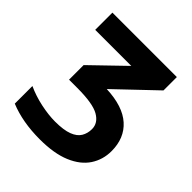

<svg xmlns="http://www.w3.org/2000/svg" viewBox="-198 -845 986 986"><g transform="rotate(45 295.5 -352.0)"><path d="M520 -714V-617L309 -416Q430 -411 491 -356.5Q552 -302 552 -208Q552 -146 519.5 -96.5Q487 -47 419.5 -18.5Q352 10 248 10Q123 10 28 -29V-157Q78 -134 135 -122Q192 -110 239 -110Q301 -110 336.5 -123.5Q372 -137 386.5 -161.5Q401 -186 401 -217Q401 -261 356 -287Q311 -313 198 -313H138V-419L314 -589H52V-714Z"/></g></svg>

Font: RS Noto Sans
Style: Bold
Weight: 700
Designer: Monotype Design Team
Foundry: Monotype Imaging Inc.
Version: Version 3.10